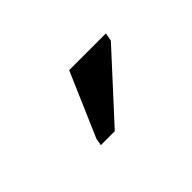

<svg xmlns="http://www.w3.org/2000/svg" viewBox="-36 -871 404 404"><g transform="rotate(-45 166.5 -668.5)"><path d="M271 -729.5 142.1 -588.9H100.6L103.5 -605L165 -747.6H274.4Z"/></g></svg>

Font: Arimo Medium
Style: Italic
Weight: 500
Italic angle: -12°
Designer: Steve Matteson
Foundry: Monotype Imaging Inc.
Version: Version 1.33